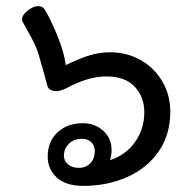

<svg xmlns="http://www.w3.org/2000/svg" viewBox="-20 -615 617 628"><path d="M537 -250Q537 -174 498.5 -119Q460 -64 395 -35.5Q330 -7 253 -7Q195 -7 165.5 -34.5Q136 -62 136 -102Q136 -152 168 -182Q200 -212 251 -212Q290 -212 317.5 -187.5Q345 -163 345 -124Q345 -108 340 -91Q393 -109 422.5 -151.5Q452 -194 452 -248Q452 -298 420.5 -331.5Q389 -365 328 -365Q269 -365 200 -328Q179 -317 165 -317Q140 -317 135 -334Q132 -346 128.5 -358Q125 -370 122 -382Q106 -441 97.5 -461.5Q89 -482 55 -542Q52 -547 52 -551Q52 -566 70.5 -580.5Q89 -595 105 -595Q117 -595 124 -587Q141 -562 165.5 -503.5Q190 -445 195 -402Q240 -424 273 -434Q306 -444 340 -444Q395 -444 440 -418.5Q485 -393 511 -348.5Q537 -304 537 -250ZM290 -121Q290 -139 278.5 -150Q267 -161 249 -161Q221 -161 205 -144.5Q189 -128 189 -106Q189 -89 202.5 -77.5Q216 -66 238 -66Q261 -66 275.5 -81Q290 -96 290 -121Z"/></svg>

Font: Mali Medium
Style: Italic
Weight: 500
Italic angle: -10°
Version: Version 1.000; ttfautohint (v1.6)